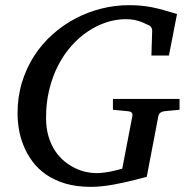

<svg xmlns="http://www.w3.org/2000/svg" viewBox="-20 -707 728 743"><path d="M618.2 -276.9Q608.4 -275.9 601.8 -271.7Q595.2 -267.6 592.8 -257.8L547.9 -22.9Q543 -21.5 530.8 -18.3Q518.6 -15.1 501.5 -10.7Q484.4 -6.3 463.6 -1.7Q442.9 2.9 420.4 7.1Q397.9 11.2 375.2 13.7Q352.5 16.1 332 16.1Q274.9 16.1 231.7 2.9Q188.5 -10.3 157 -32.5Q125.5 -54.7 104.5 -83.7Q83.5 -112.8 70.8 -144.5Q58.1 -176.3 53 -208Q47.9 -239.7 47.9 -268.1Q47.9 -332 64.9 -387.9Q82 -443.8 112.1 -490.5Q142.1 -537.1 182.9 -573.5Q223.6 -609.9 271.7 -635.3Q319.8 -660.6 372.6 -673.8Q425.3 -687 479 -687Q503.4 -687 524.7 -685.1Q545.9 -683.1 567.4 -679Q588.9 -674.8 612.5 -668.2Q636.2 -661.6 665 -652.8L633.8 -492.2H565.9L568.8 -584Q569.8 -595.2 564.5 -602.3Q559.1 -609.4 549.8 -611.8Q547.9 -612.3 541.5 -615.7Q535.2 -619.1 524.7 -623Q514.2 -627 499.5 -629.9Q484.9 -632.8 466.8 -632.8Q429.2 -632.8 391.8 -620.6Q354.5 -608.4 320.1 -585.4Q285.6 -562.5 256.1 -529.1Q226.6 -495.6 204.8 -453.4Q183.1 -411.1 170.7 -360.4Q158.2 -309.6 158.2 -252Q158.2 -211.4 167.5 -179.9Q176.8 -148.4 192.4 -124.5Q208 -100.6 228 -84Q248 -67.4 269.5 -56.9Q291 -46.4 312.5 -41.7Q334 -37.1 352.1 -37.1Q367.2 -37.1 382.6 -39.1Q397.9 -41 411.6 -43.9Q425.3 -46.9 436.3 -49.8Q447.3 -52.7 453.1 -54.2L492.2 -257.8Q493.7 -266.1 489.7 -271Q485.8 -275.9 472.2 -276.9L417 -282.2V-324.2H674.8V-282.2Z"/></svg>

Font: Charis SIL Viet
Style: Italic
Weight: 400
Italic angle: -11°
Foundry: SIL International
Version: Version 5.000